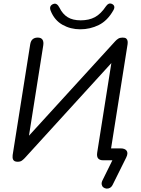

<svg xmlns="http://www.w3.org/2000/svg" viewBox="-20 -930 818 1114"><path d="M633.7 142.1Q627.4 154.8 617.4 160.1Q607.5 165.5 597.3 164.2Q587.1 163 579.5 156.9Q572 150.9 570.1 140.4Q568.1 130 574.4 116.9L644.6 -25.5V0H579.1Q558.3 0 549.3 -11Q540.3 -21.9 544.1 -45.7L631.5 -598.2L656 -596.8L123.3 -12.5Q115.8 -4.6 106.9 1.9Q98 8.5 82.1 8.5Q71.5 8.5 65.2 5.1Q58.9 1.8 56.2 -3.8Q53.5 -9.3 53 -16.4Q52.4 -23.4 53.4 -30.3L155.3 -673.1Q158.7 -693.5 169.9 -702.7Q181 -711.9 199 -711.9Q218.8 -711.9 226.6 -699.8Q234.3 -687.7 230.9 -666.3L142.5 -107.3L117.1 -108.7L648.7 -691Q656.2 -699.4 666.1 -705.7Q676 -711.9 691.9 -711.9Q706.4 -711.9 712.7 -706.2Q719 -700.4 720.3 -691.6Q721.6 -682.9 720.1 -672.6L620.2 -42.2L608.9 -69.1H679.7Q705.1 -69.1 714.9 -55.2Q724.6 -41.3 712.4 -16.3ZM445.8 -760Q389.3 -760 342.8 -786.1Q296.2 -812.3 274.2 -867Q268.3 -882.2 272.2 -891.8Q276.1 -901.4 287.8 -906.3Q299.6 -911.3 308.7 -905.6Q317.8 -899.9 325.2 -885.2Q343.3 -848.3 372.6 -830.2Q402 -812 448.2 -812Q496.5 -812 530.9 -830.6Q565.3 -849.3 594.6 -893.3Q602.4 -904.5 610.7 -908.1Q619.1 -911.7 629.3 -907.3Q640.2 -902.4 642.8 -893Q645.5 -883.6 637.5 -869.8Q603.3 -809.6 553.1 -784.8Q502.9 -760 445.8 -760Z"/></svg>

Font: Nunito ExtraLight
Style: Italic
Weight: 200
Italic angle: -9°
Designer: Vernon Adams
Foundry: Vernon Adams
Version: Version 3.602